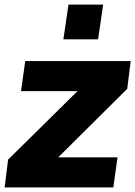

<svg xmlns="http://www.w3.org/2000/svg" viewBox="-46 -810 585 830"><path d="M378 -640 400 -790H250L228 -640ZM444 0 462 -130H206L504 -426L519 -546H63L45 -416H289L-11 -120L-26 0Z"/></svg>

Font: Plus Jakarta Sans ExtraBold
Style: Italic
Weight: 800
Italic angle: -8°
Designer: Gumpita Rahayu
Foundry: Tokotype
Version: Version 2.071;gftools[0.9.30]